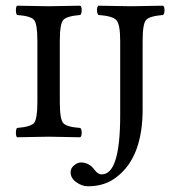

<svg xmlns="http://www.w3.org/2000/svg" viewBox="-20 -482 626 677"><path d="M403.8 -337.9Q403.8 -397 389.9 -411.4Q376 -425.8 327.1 -429.2Q322.3 -434.1 322 -446Q321.8 -458 327.1 -461.9Q413.1 -460 442.9 -460Q470.7 -460 555.2 -461.9Q560.1 -458 560.1 -446Q560.1 -434.1 555.2 -429.2Q507.3 -425.3 495.1 -411.6Q482.9 -397.9 482.9 -337.9V-96.2Q482.9 68.8 395 139.2Q352.1 175.3 289.1 174.8Q270 174.8 249.5 160.9Q229 147 229 125Q229 110.8 241.5 100.8Q253.9 90.8 265.1 90.8Q293.9 90.8 313 116.2Q325.2 133.3 338.9 132.8Q403.8 132.8 403.8 -75.2ZM190.9 -337.9V-122.1Q190.9 -62 202.9 -48.1Q214.8 -34.2 263.2 -30.8Q268.1 -25.9 268.1 -13.9Q268.1 -2 263.2 2Q177.2 0 151.9 0Q124 0 40 2Q36.1 -2 36.1 -13.9Q36.1 -25.9 40 -30.8Q87.9 -34.7 99.9 -48.3Q111.8 -62 111.8 -122.1V-337.9Q111.8 -397.9 99.9 -411.9Q87.9 -425.8 40 -429.2Q36.1 -434.1 36.1 -446Q36.1 -458 40 -461.9Q126 -460 150.9 -460Q178.7 -460 263.2 -461.9Q268.1 -458 268.1 -446Q268.1 -434.1 263.2 -429.2Q215.3 -425.3 203.1 -411.6Q190.9 -397.9 190.9 -337.9Z"/></svg>

Font: Linux Libertine Capitals
Style: Small Caps
Weight: 400
Designer: Philipp H. Poll
Foundry: Philipp H. Poll
Version: Version 5.1.3